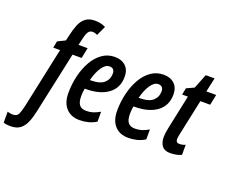

<svg xmlns="http://www.w3.org/2000/svg" viewBox="-272 -1015 1797 1506"><g transform="rotate(20 627.0 -262.5)"><path d="M-60 240Q-76 240 -90 238.5Q-104 237 -119 232V140Q-110 144 -97 146Q-84 148 -74 148Q-39 148 -27 121Q-15 94 -5 48L102 -454H45L56 -510L119 -541L131 -591Q141 -638 157 -678Q173 -718 202.5 -741.5Q232 -765 282 -765Q305 -765 327.5 -760.5Q350 -756 371 -745L334 -665Q313 -676 293 -676Q268 -676 255.5 -653Q243 -630 235 -590L224 -542H300L282 -454H206L96 57Q85 110 68 151.5Q51 193 21 216.5Q-9 240 -60 240Z M431 10Q360 10 319 -35Q278 -80 278 -161Q278 -236 295 -306Q312 -376 344 -431.5Q376 -487 422 -519Q468 -551 526 -551Q582 -551 616 -519.5Q650 -488 650 -430Q650 -337 581.5 -286.5Q513 -236 395 -236H387Q381 -204 381 -172Q381 -121 399.5 -98.5Q418 -76 456 -76Q486 -76 511 -83.5Q536 -91 570 -110V-27Q537 -7 503 1.5Q469 10 431 10ZM405 -313Q486 -313 520 -343.5Q554 -374 554 -422Q554 -443 543.5 -455Q533 -467 511 -467Q478 -467 449 -425Q420 -383 402 -313Z M838 10Q767 10 726 -35Q685 -80 685 -161Q685 -236 702 -306Q719 -376 751 -431.5Q783 -487 829 -519Q875 -551 933 -551Q989 -551 1023 -519.5Q1057 -488 1057 -430Q1057 -337 988.5 -286.5Q920 -236 802 -236H794Q788 -204 788 -172Q788 -121 806.5 -98.5Q825 -76 863 -76Q893 -76 918 -83.5Q943 -91 977 -110V-27Q944 -7 910 1.5Q876 10 838 10ZM812 -313Q893 -313 927 -343.5Q961 -374 961 -422Q961 -443 950.5 -455Q940 -467 918 -467Q885 -467 856 -425Q827 -383 809 -313Z M1189 10Q1141 10 1120 -18Q1099 -46 1099 -92Q1099 -124 1109 -170L1169 -454H1121L1132 -510L1195 -539L1243 -660H1317L1291 -542H1373L1355 -454H1273L1210 -158Q1208 -146 1205.5 -134.5Q1203 -123 1203 -114Q1203 -82 1233 -82Q1241 -82 1255 -84.5Q1269 -87 1282 -93V-9Q1262 1 1236 5.5Q1210 10 1189 10Z"/></g></svg>

Font: Noto Sans ExtraCondensed SemiBold
Style: Italic
Weight: 600
Width: 2
Italic angle: -12°
Designer: Monotype Design Team
Foundry: Monotype Imaging Inc.
Version: Version 2.013; ttfautohint (v1.8.4.7-5d5b)